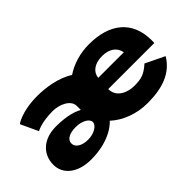

<svg xmlns="http://www.w3.org/2000/svg" viewBox="-52 -883 1253 1253"><g transform="rotate(-45 574.5 -256.5)"><path d="M149.1 -357C149.1 -357 197.7 -387 304.6 -387C366.3 -387 440.1 -355 440.1 -299V-262C412.3 -278 353 -301 250.2 -301C127.1 -301 60.1 -228 60.1 -136C60.1 -43 143.1 15 258.6 15C448.6 15 523.6 -79 523.6 -79C586.5 -21 678.5 15 781.4 15C919.3 15 1021.9 -22 1079.9 -119L948.3 -183C896.3 -137 866.1 -126 797.1 -126C742.6 -126 662.8 -153 662.8 -232H1087.9C1088.9 -238 1088.9 -249 1088.9 -256C1088.9 -436 969.9 -528 781.4 -528C697.9 -528 620.4 -504 561.1 -464C486.1 -513 379.6 -528 304.6 -528C157.1 -528 93.1 -478 93.1 -478ZM668.8 -330C672.5 -377 713.6 -413 787.4 -413C850.3 -413 895.1 -384 904.8 -330ZM241.7 -151C241.7 -187 280.4 -207 337.3 -207C394.2 -207 440.1 -181 440.1 -151C440.1 -121 394.2 -91 337.3 -91C280.4 -91 241.7 -115 241.7 -151Z"/></g></svg>

Font: Hussar
Style: BdSuprExt
Weight: 700
Foundry: Cannot Into Space Fonts
Version: Version 2.00